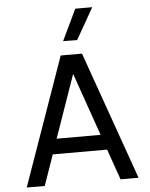

<svg xmlns="http://www.w3.org/2000/svg" viewBox="-64 -1053 864 1105"><g transform="rotate(-5 368.0 -500.5)"><path d="M511 -1001H413L327 -821L408 -820ZM149 0 211 -177H525L587 0H691L429 -740H306L45 0ZM368 -628 495 -265H241Z"/></g></svg>

Font: Be Vietnam Pro
Style: Regular
Weight: 400
Designer: Lam Bao, Tony Le, Vietanh Nguyen
Foundry: Yellow Type Foundry
Version: Version 1.002